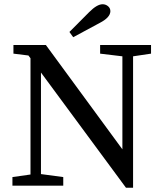

<svg xmlns="http://www.w3.org/2000/svg" viewBox="-20 -883 777 913"><path d="M612.8 9.8H579.1L174.8 -538.1V-55.2L280.8 -41V0H39.1V-41L125 -53.2V-606L115.2 -619.1L43.9 -627.9V-668.9H198.2L562 -172.9V-615.2L456.1 -627.9V-668.9H698.2V-627.9L612.8 -615.2ZM467.8 -862.8Q482.4 -862.8 493.7 -853.5Q504.9 -844.2 504.9 -829.6Q504.4 -799.8 454.1 -773.9L328.1 -706.1L310.1 -731L403.8 -825.2Q441.4 -862.8 467.8 -862.8Z"/></svg>

Font: SourceSerifPro-Regular
Style: Regular
Weight: 400
Designer: Frank Grießhammer
Foundry: Adobe Systems Incorporated
Version: Version 1.014;PS Version 1.0;hotconv 1.0.73;makeotf.lib2.5.5